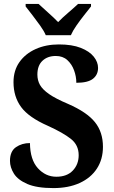

<svg xmlns="http://www.w3.org/2000/svg" viewBox="-20 -951 581 981"><path d="M253 10Q168 10 119.5 -11Q71 -32 51 -64Q31 -96 31 -129Q31 -178 61.5 -199Q92 -220 133 -220Q134 -135 173.5 -91.5Q213 -48 268 -48Q322 -48 352 -79.5Q382 -111 382 -158Q382 -210 342 -241.5Q302 -273 225 -308Q127 -351 88 -404Q49 -457 49 -531Q49 -591 79.5 -634Q110 -677 162.5 -700.5Q215 -724 281 -724Q348 -724 392.5 -706.5Q437 -689 459 -661.5Q481 -634 481 -604Q481 -569 455 -548.5Q429 -528 370 -528Q370 -560 358.5 -591.5Q347 -623 324 -644Q301 -665 265 -665Q223 -665 197 -640.5Q171 -616 171 -570Q171 -541 184 -517.5Q197 -494 230.5 -470.5Q264 -447 328 -420Q424 -378 465 -327Q506 -276 506 -201Q506 -137 475 -89.5Q444 -42 387 -16Q330 10 253 10ZM214 -771Q204 -794 185 -820.5Q166 -847 146 -873Q126 -899 111 -918V-931H177Q196 -913 226 -886.5Q256 -860 277 -838Q298 -860 329 -886.5Q360 -913 379 -931H445V-918Q430 -899 409.5 -873Q389 -847 370.5 -820.5Q352 -794 342 -771Z"/></svg>

Font: Noto Serif Devanagari SemiCondensed
Style: Bold
Weight: 700
Width: 4
Designer: Universal Thirst, Indian Type Foundry and the Monotype Design Team
Foundry: Monotype Imaging Inc.
Version: Version 2.004; ttfautohint (v1.8.4.7-5d5b)